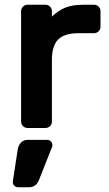

<svg xmlns="http://www.w3.org/2000/svg" viewBox="-20 -540 458 810"><path d="M225.5 -373.5C243.2 -391.2 272 -400 312 -400H377C384.3 -400 390.7 -402.7 396 -408C401.3 -413.3 404 -419.7 404 -427V-493C404 -500.3 401.3 -506.7 396 -512C390.7 -517.3 384.3 -520 377 -520H332C301.3 -520 276 -516 256 -508C236 -500 217 -487.3 199 -470V-493C199 -500.3 196.3 -506.7 191 -512C185.7 -517.3 179.3 -520 172 -520H96C88.7 -520 82.3 -517.3 77 -512C71.7 -506.7 69 -500.3 69 -493V-27C69 -19.7 71.7 -13.3 77 -8C82.3 -2.7 88.7 0 96 0H172C179.3 0 185.7 -2.7 191 -8C196.3 -13.3 199 -19.7 199 -27V-287C199 -327 207.8 -355.8 225.5 -373.5ZM68.5 61.5C61.5 69.2 57 78.3 55 89L34 226V228C34 234 36.2 239.2 40.5 243.5C44.8 247.8 50 250 56 250H102C122.7 250 137 239.3 145 218L200 79C200.7 77 201 74.7 201 72C201 66 198.8 60.8 194.5 56.5C190.2 52.2 185 50 179 50H98C85.3 50 75.5 53.8 68.5 61.5Z"/></svg>

Font: Rubik
Style: Regular
Weight: 500
Designer: Hubert & Fischer
Foundry: Hubert & Fischer
Version: Version 1.100